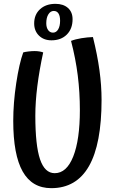

<svg xmlns="http://www.w3.org/2000/svg" viewBox="-20 -900 601 1000"><path d="M464 -707Q487 -615 498 -534.5Q509 -454 509 -380Q509 -150 443.5 -35Q378 80 247 80Q147 80 98 -7Q49 -94 49 -270Q49 -364 64.5 -466.5Q80 -569 101 -627Q111 -630 128.5 -632Q146 -634 160 -634Q174 -634 185.5 -632Q197 -630 205 -627Q185 -535 174.5 -452Q164 -369 164 -297Q164 -143 188.5 -70.5Q213 2 265 2Q327 2 361.5 -85Q396 -172 396 -327Q396 -419 385 -507Q374 -595 350 -687Q373 -696 404 -701Q435 -706 464 -707ZM158 -778Q158 -824 188.5 -852Q219 -880 269 -880Q310 -880 334 -858.5Q358 -837 358 -800Q358 -750 328 -720Q298 -690 248 -690Q208 -690 183 -714.5Q158 -739 158 -778ZM293 -792Q293 -817 284.5 -830Q276 -843 260 -843Q243 -843 232 -825.5Q221 -808 221 -779Q221 -757 230.5 -743.5Q240 -730 256 -730Q273 -730 283 -747Q293 -764 293 -792Z"/></svg>

Font: Atma Medium
Style: Regular
Weight: 500
Designer: Gregori Vincens, Jeremie Hornus, Riccardo Olocco, Yoann Minet.
Foundry: black foundry
Version: Version 1.101;PS 1.100;hotconv 1.0.86;makeotf.lib2.5.63406